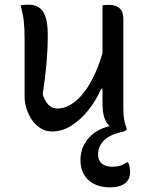

<svg xmlns="http://www.w3.org/2000/svg" viewBox="-20 -556 640 828"><path d="M102 -536Q128 -536 146.5 -525Q165 -514 175.5 -485.5Q186 -457 186 -403Q186 -371 184.5 -341.5Q183 -312 180.5 -282.5Q178 -253 174 -221Q170 -189 164 -149Q174 -119 189.5 -103.5Q205 -88 228 -88Q257 -88 286 -105.5Q315 -123 342 -157.5Q369 -192 391.5 -242.5Q414 -293 431 -359V-173H416Q393 -120 359 -78.5Q325 -37 286 -13Q247 11 205 11Q178 11 156.5 -2Q135 -15 119.5 -36.5Q104 -58 95 -85.5Q86 -113 86 -141Q86 -184 86 -226Q86 -268 86 -310.5Q86 -353 86 -394Q86 -435 82.5 -465.5Q79 -496 69 -533Q78 -534 85.5 -535Q93 -536 102 -536ZM447 -535Q470 -535 484.5 -528Q499 -521 505.5 -507Q512 -493 512 -472Q512 -405 512 -341Q512 -277 512 -215Q512 -153 512 -91Q512 -70 513.5 -54.5Q515 -39 518.5 -26Q522 -13 527 0Q523 1 518 2Q513 3 508.5 3.5Q504 4 499 4Q478 4 460 -7Q442 -18 432 -43Q422 -68 422 -111Q422 -183 422 -254.5Q422 -326 422 -396Q422 -466 422 -533Q427 -534 430.5 -534Q434 -534 438.5 -534.5Q443 -535 447 -535ZM489 -17Q497 -18 506 -13.5Q515 -9 527 2Q525 5 519.5 8.5Q514 12 501 14Q451 26 427 51Q403 76 403 111Q403 135 418.5 149Q434 163 465 163Q483 163 497.5 159Q512 155 526 144H532Q536 151 537.5 157.5Q539 164 540 170Q541 176 541 185Q541 219 518 235.5Q495 252 454 252Q397 252 362 221Q327 190 327 135Q327 91 349 57Q371 23 408 4Q445 -15 489 -17Z"/></svg>

Font: Recursive Casual
Style: Regular
Weight: 400
Version: Version 1.047